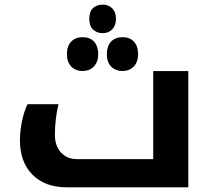

<svg xmlns="http://www.w3.org/2000/svg" viewBox="-20 -798 907 818"><path d="M264.2 0Q171.9 0 118.4 -53.7Q64.9 -107.4 64.9 -201.2Q64.9 -238.8 73.7 -281.5Q82.5 -324.2 97.2 -354H229Q213.9 -289.1 213.9 -223.1Q213.9 -176.8 239.7 -148.4Q265.6 -120.1 308.1 -120.1H632.8V-495.1H782.2V0ZM417 -656.7Q393.1 -656.7 376.7 -671.9Q360.4 -687 360.4 -717.8Q360.4 -749.5 376.7 -763.9Q393.1 -778.3 417 -778.3Q442.9 -778.3 458.5 -762.2Q474.1 -746.1 474.1 -717.8Q474.1 -690.4 458.7 -673.6Q443.4 -656.7 417 -656.7ZM332 -495.6Q301.3 -495.6 283.2 -514.9Q265.1 -534.2 265.1 -567.4Q265.1 -601.1 283 -620.4Q300.8 -639.6 332 -639.6Q363.3 -639.6 380.9 -620.4Q398.4 -601.1 398.4 -567.4Q398.4 -534.2 380.1 -514.9Q361.8 -495.6 332 -495.6ZM502.4 -495.6Q471.2 -495.6 453.1 -514.9Q435.1 -534.2 435.1 -567.4Q435.1 -601.1 452.9 -620.4Q470.7 -639.6 502.4 -639.6Q532.7 -639.6 550.5 -620.6Q568.4 -601.6 568.4 -567.4Q568.4 -534.2 550 -514.9Q531.7 -495.6 502.4 -495.6Z"/></svg>

Font: DroidArabicKufi-Bold
Style: Bold
Weight: 700
Designer: Pascal Zoghbi
Foundry: Ascender Corporation
Version: Version 1.00